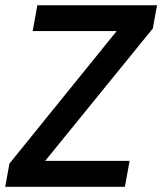

<svg xmlns="http://www.w3.org/2000/svg" viewBox="-22 -715 621 735"><path d="M579.1 -694.8 563 -606 150.9 -99.1H474.1L456.1 0H-2L14.2 -88.9L424.8 -596.2H103L121.1 -694.8Z"/></svg>

Font: Poppins Medium
Style: Italic
Weight: 500
Italic angle: -10°
Designer: Ninad Kale (Devanagari), Jonny Pinhorn (Latin)
Foundry: Indian Type Foundry
Version: Version 3.200;PS 1.000;hotconv 16.6.54;makeotf.lib2.5.65590